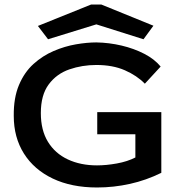

<svg xmlns="http://www.w3.org/2000/svg" viewBox="-20 -820 790 851"><path d="M410 11Q297 11 214 -28.5Q131 -68 86 -139.5Q41 -211 41 -306Q40 -386 64 -443Q88 -500 128.5 -536.5Q169 -573 218 -594Q267 -615 316.5 -623.5Q366 -632 407 -632Q464 -631 519 -618Q574 -605 619.5 -581.5Q665 -558 692 -525L622 -449Q587 -485 533.5 -508.5Q480 -532 407 -532Q344 -532 287.5 -512.5Q231 -493 196 -446Q161 -399 161 -319Q161 -243 192.5 -191.5Q224 -140 280.5 -113.5Q337 -87 410 -87Q451 -87 498 -95.5Q545 -104 580 -122V-225H411V-323H695V-54Q628 -21 556 -5Q484 11 410 11ZM193 -646 148 -705 384 -800H429L660 -706L616 -646L407 -712Z"/></svg>

Font: Inconsolata ExtraExpanded
Style: Bold
Weight: 700
Width: 8
Monospace: yes
Designer: Raph Levien, Cyreal, Brenton Simpson
Foundry: Raph Levien, Cyreal, Google
Version: Version 3.100; ttfautohint (v1.8.4.7-5d5b)